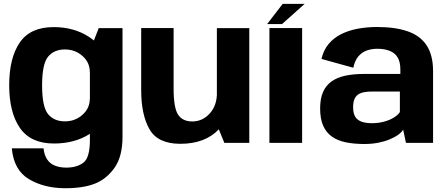

<svg xmlns="http://www.w3.org/2000/svg" viewBox="-20 -738 2310 992"><path d="M317 234.5Q409.5 234.5 469.8 211Q530 187.5 571.5 129.2Q613 71 613 -32V-592.5H490L444.5 -476V-15Q444.5 77 410.8 102.5Q377 128 322.5 128Q290 128 264.2 118Q238.5 108 223.5 85.5Q208.5 63 205 28.5H41Q51.5 142 130.5 188.2Q209.5 234.5 317 234.5ZM259 3.5Q365 3.5 442 -45Q519 -93.5 519 -154L444 -228Q444 -178.5 406 -144.8Q368 -111 315.5 -111Q259.5 -111 228.5 -148.2Q197.5 -185.5 197.5 -297Q197.5 -408 228.5 -445.2Q259.5 -482.5 315.5 -482.5Q368 -482.5 406 -449Q444 -415.5 444 -366.5L518.5 -435.5Q518.5 -495.5 440.8 -546.8Q363 -598 257 -598Q136.5 -598 82 -518.2Q27.5 -438.5 27.5 -297.5Q27.5 -157 83 -76.8Q138.5 3.5 259 3.5Z M1139 0H1268V-592.5H1100.5V-94.5ZM877 -593H709.5V-271Q709.5 -145 752.5 -70Q795.5 5 911.5 5Q1041 5 1112.2 -71.5Q1183.5 -148 1183.5 -226L1101 -260.5Q1101 -192.5 1063.5 -151.5Q1026 -110.5 973.5 -110.5Q923.5 -110.5 900.2 -145.5Q877 -180.5 877 -279.5Z M1372 0H1541V-593H1372ZM1360 -613.5H1437L1554 -718H1440.5Z M1862.5 6Q1901 6 1934 -0.5Q1967 -7 1993 -17.8Q2019 -28.5 2037 -41.5Q2055 -54.5 2063 -68L2077.5 0H2217.5V-370Q2217.5 -453 2184.5 -503.2Q2151.5 -553.5 2087 -576Q2022.5 -598.5 1928 -598.5Q1876.5 -598.5 1829.2 -589.8Q1782 -581 1743.5 -562Q1705 -543 1678.2 -511.2Q1651.5 -479.5 1641 -433.5L1805.5 -388Q1813 -424.5 1831 -446Q1849 -467.5 1874.2 -476.8Q1899.5 -486 1929 -486Q1966 -486 1993 -475.5Q2020 -465 2034.2 -441.8Q2048.5 -418.5 2048.5 -378.5V-356H1861.5Q1806 -356 1763.5 -346.8Q1721 -337.5 1692.2 -316.8Q1663.5 -296 1648.8 -262Q1634 -228 1634 -177.5Q1634 -124.5 1649.5 -89Q1665 -53.5 1694.5 -32.5Q1724 -11.5 1766.2 -2.8Q1808.5 6 1862.5 6ZM1900.5 -101.5Q1879.5 -101.5 1862 -105.2Q1844.5 -109 1831.5 -117.8Q1818.5 -126.5 1811.5 -142.5Q1804.5 -158.5 1804.5 -184Q1804.5 -209.5 1811.2 -225.5Q1818 -241.5 1830.8 -250Q1843.5 -258.5 1861.5 -261.8Q1879.5 -265 1901.5 -265H2046V-159Q2036.5 -144 2015.2 -130.8Q1994 -117.5 1964.5 -109.5Q1935 -101.5 1900.5 -101.5Z"/></svg>

Font: Anybody Thin
Style: Bold
Weight: 700
Version: Version 1.113;gftools[0.9.25]